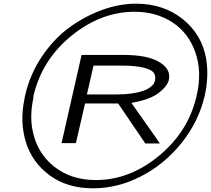

<svg xmlns="http://www.w3.org/2000/svg" viewBox="-20 -779 1148 1045"><path d="M315 0 424 -480H653Q783 -480 847.5 -441Q912 -402 899 -344Q890 -308 842 -272Q794 -236 695 -219Q710 -197 773 -108.5Q836 -20 850 2H771L623 -216H443L393 0ZM453 -265H618Q703 -265 760 -285Q784 -293 799.5 -306Q815 -319 817 -323.5Q819 -328 824 -340V-344Q828 -368 816 -384Q804 -400 760.5 -411Q717 -422 640 -422H489Q465 -318 453 -265ZM113 -240Q113 -244 114.5 -249Q116 -254 116 -256Q142 -373 207.5 -470.5Q273 -568 357.5 -629.5Q442 -691 536 -725Q630 -759 720 -759Q869 -759 974 -675.5Q1079 -592 1102 -459Q1118 -364 1094 -257Q1061 -116 967 0.5Q873 117 746 181.5Q619 246 487 246Q346 246 250.5 175.5Q155 105 121 -5Q87 -115 113 -240ZM162 -256V-247Q141 -152 157 -70Q182 55 275 128Q368 201 501 201Q686 201 846 68.5Q1006 -64 1050 -257Q1081 -388 1043 -495Q1006 -600 918 -657.5Q830 -715 713 -715Q530 -715 369 -584.5Q208 -454 162 -256Z"/></svg>

Font: Coval
Style: ExtraLight Italic
Weight: 200
Foundry: Context Ltd
Version: Version 001.000